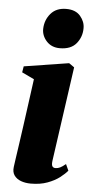

<svg xmlns="http://www.w3.org/2000/svg" viewBox="-55 -807 405 851"><g transform="rotate(5 147.0 -381.5)"><path d="M115 11Q91 11 71.5 3.8Q52 -3.5 41.5 -18.2Q31 -33 34 -56Q35.5 -67.5 39.2 -93.5Q43 -119.5 48.5 -157.2Q54 -195 60.5 -242Q67 -289 74.2 -342Q81.5 -395 89 -451L34.5 -477L39 -504L238.5 -535.5L262 -519L202.5 -99Q200 -81 204.2 -74Q208.5 -67 218.5 -67Q229 -67 239.2 -72Q249.5 -77 263.5 -89L276.5 -60.5Q264.5 -46 242.8 -29.2Q221 -12.5 189.2 -0.8Q157.5 11 115 11ZM191 -598Q154.5 -598 132.2 -622.2Q110 -646.5 110.5 -677Q111.5 -716.5 136 -745.2Q160.5 -774 205 -774Q247 -774 268 -749Q289 -724 288.5 -695Q288.5 -656.5 264.5 -627.2Q240.5 -598 191 -598Z"/></g></svg>

Font: Merriweather 96pt Black
Style: Italic
Weight: 900
Italic angle: -7.8°
Version: Version 2.101